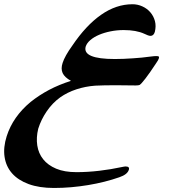

<svg xmlns="http://www.w3.org/2000/svg" viewBox="-141 -617 870 919"><path d="M606 -314Q575.2 -267.1 555.4 -241.5Q535.6 -215.8 527.3 -210.4Q522 -208 508.3 -208Q482.9 -208 459.2 -208.5Q435.5 -209 413.6 -209Q384.3 -209 359.4 -208.5Q334.5 -208 314.9 -207Q268.1 -203.6 224.9 -189.5Q181.6 -175.3 147 -150.9Q110.4 -124.5 83 -84.7Q55.7 -44.9 42 -1Q31.7 41.5 37.4 79.1Q43 116.7 65.7 145.3Q88.4 173.8 127.9 190.4Q167.5 207 225.1 207Q278.3 207 334.2 200.4Q390.1 193.8 441.9 182.6Q447.3 181.6 451.7 180.7Q456.1 179.7 459.5 179.7Q481 179.7 475.6 195.8Q468.8 218.3 430.2 231.4Q396.5 243.2 358.9 252.7Q321.3 262.2 281.5 268.8Q241.7 275.4 200.2 279.1Q158.7 282.7 117.2 282.7Q46.9 282.7 -3.7 264.2Q-54.2 245.6 -83.3 212.6Q-112.3 179.7 -119.1 134Q-126 88.4 -108.9 34.7Q-79.1 -58.6 5.4 -128.9Q46.4 -161.6 94 -186.8Q141.6 -211.9 198.7 -230Q168.5 -246.6 158.9 -267.1Q149.4 -287.6 158.7 -315.9Q163.6 -331.5 175.5 -353Q187.5 -374.5 205.6 -399.4Q270.5 -495.6 342.8 -546.1Q415 -596.7 493.2 -596.7Q518.1 -596.7 540.5 -586.4Q563 -576.2 578.6 -558.1Q594.2 -540 600.6 -516.1Q606.9 -492.2 600.1 -464.4Q594.2 -445.3 579.6 -445.3Q574.2 -445.3 566.7 -448Q559.1 -450.7 550.3 -455.1Q511.2 -473.1 451.2 -473.1Q418.9 -473.1 388.4 -467Q357.9 -460.9 333.3 -450.4Q308.6 -439.9 291.5 -425.3Q274.4 -410.6 269 -393.6Q253.4 -334.5 408.7 -334.5Q428.7 -334.5 451.2 -335.4Q473.6 -336.4 495.6 -337.9Q517.6 -339.4 537.8 -341.3Q558.1 -343.3 574.7 -345.7Q588.9 -347.7 595.9 -348.1Q603 -348.6 606.4 -348.6Q616.2 -348.6 618.9 -346.4Q621.6 -344.2 619.1 -336.9Q618.2 -333.5 615 -327.9Q611.8 -322.3 606 -314Z"/></svg>

Font: XB Zar
Style: Bold Italic
Weight: 700
Italic angle: -12°
Designer: Behnam
Foundry: Irmug
Version: Version 8.005 2009